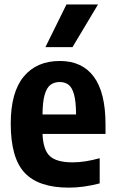

<svg xmlns="http://www.w3.org/2000/svg" viewBox="-20 -828 514 858"><path d="M287.5 10.5Q152.5 10.5 90.2 -55.8Q28 -122 28 -275.5Q28 -415.5 85.8 -485.5Q143.5 -555.5 247.5 -555.5Q347 -555.5 399.2 -485.2Q451.5 -415 451.5 -271.5V-229.5H170Q173 -157.5 203.2 -130Q233.5 -102.5 304.5 -102.5Q333 -102.5 362.8 -107.2Q392.5 -112 425.5 -121V-8.5Q353 10.5 287.5 10.5ZM247 -461.5Q223.5 -461.5 206.5 -449.5Q189.5 -437.5 180 -406.2Q170.5 -375 170 -316.5H320Q319.5 -375 310.8 -406.2Q302 -437.5 286 -449.5Q270 -461.5 247 -461.5ZM183 -617.5 277 -808H418L304 -617.5Z"/></svg>

Font: Encode Sans Condensed
Style: Bold
Weight: 700
Width: 3
Designer: Multiple Designers
Foundry: Impallari Type
Version: Version 3.000; ttfautohint (v1.8.3) -l 8 -r 50 -G 200 -x 14 